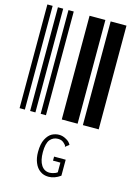

<svg xmlns="http://www.w3.org/2000/svg" viewBox="-134 -661 749 1055"><g transform="rotate(15 240.0 -133.5)"><path d="M0 0V-590H30V0ZM60 0V-590H90V0ZM120 0V-590H150V0ZM240 0V-590H330V0ZM360 0V-590H450V0ZM250 323Q222 323 202 308Q182 294 171 267Q160 241 160 206Q160 160 174 133Q188 106 208 95Q228 85 248 85Q269 85 288 96Q308 106 317 124L299 138L296 141L295 139Q295 136 294 133Q292 131 288 126Q279 116 270 112Q261 108 248 108Q221 108 203 129Q186 151 186 200Q186 248 203 274Q220 300 250 300Q261 300 273 296Q286 293 294 286V231H252V208H318V299Q285 323 250 323Z"/></g></svg>

Font: Libre Barcode 39 Text
Style: Regular
Weight: 400
Version: Version 1.005; ttfautohint (v1.8.3)